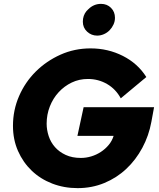

<svg xmlns="http://www.w3.org/2000/svg" viewBox="-20 -958 820 992"><path d="M47 0ZM762 -328Q749 -257 715.5 -194.5Q682 -132 632.5 -85.5Q583 -39 519 -12.5Q455 14 381 14Q311 14 250 -9.5Q189 -33 144 -76Q99 -119 73 -178Q47 -237 47 -308Q47 -389 78.5 -461.5Q110 -534 165 -588.5Q220 -643 292.5 -675.5Q365 -708 448 -708Q538 -708 615 -669Q692 -630 736 -560Q703 -532 670 -505Q637 -478 604 -450Q578 -498 533 -524Q488 -550 434 -550Q389 -550 350.5 -531.5Q312 -513 283 -481.5Q254 -450 237.5 -408Q221 -366 221 -319Q221 -287 231.5 -255Q242 -223 264 -198Q286 -173 319.5 -157.5Q353 -142 398 -142Q425 -142 451.5 -150Q478 -158 501 -173Q524 -188 541.5 -209Q559 -230 567 -256H380Q388 -293 396 -330Q404 -367 412 -404H776Q772 -385 769 -366Q766 -347 762 -328ZM482 -774Q452 -774 430 -794.5Q408 -815 408 -846Q408 -878 427 -901L436 -910Q464 -938 502 -938Q533 -938 553.5 -917.5Q574 -897 574 -866Q574 -848 566.5 -831.5Q559 -815 546.5 -802Q534 -789 517 -781.5Q500 -774 482 -774Z"/></svg>

Font: Rosa Sans Black
Style: Italic
Weight: 900
Italic angle: -12°
Designer: Pentagram / MCKL
Foundry: Pentagram / MCKL
Version: Version 1.005;September 16, 2019;FontCreator 11.5.0.2425 64-